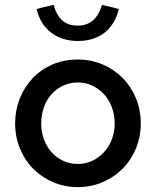

<svg xmlns="http://www.w3.org/2000/svg" viewBox="-20 -757 639 787"><path d="M42 0ZM42 -252Q42 -304 60.5 -351.5Q79 -399 112.5 -435Q146 -471 193.5 -492Q241 -513 299 -513Q353 -513 400 -493Q447 -473 482 -438Q517 -403 537 -355Q557 -307 557 -252Q557 -196 537 -148Q517 -100 482 -65Q447 -30 400 -10Q353 10 299 10Q246 10 199.5 -9.5Q153 -29 118 -63.5Q83 -98 62.5 -146.5Q42 -195 42 -252ZM299 -85Q331 -85 358.5 -98Q386 -111 406.5 -133.5Q427 -156 438.5 -186Q450 -216 450 -251Q450 -286 438.5 -317Q427 -348 406.5 -370.5Q386 -393 358.5 -406Q331 -419 299 -419Q266 -419 238.5 -406Q211 -393 191 -370.5Q171 -348 160 -317Q149 -286 149 -251Q149 -216 160 -186Q171 -156 191 -133.5Q211 -111 238.5 -98Q266 -85 299 -85ZM299 -652Q373 -652 398 -737Q415 -733 432.5 -729Q450 -725 467 -720Q452 -657 408.5 -623Q365 -589 299 -589Q235 -589 190 -623Q145 -657 130 -720Q147 -725 165 -729Q183 -733 200 -737Q211 -695 235 -673.5Q259 -652 299 -652Z"/></svg>

Font: Rosa Sans Medium
Style: Regular
Weight: 500
Designer: Pentagram / MCKL
Foundry: Pentagram / MCKL
Version: Version 1.005;September 16, 2019;FontCreator 11.5.0.2425 64-